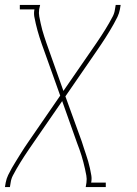

<svg xmlns="http://www.w3.org/2000/svg" viewBox="-33 -550 553 775"><path d="M-13 205 -10 187Q-7 171 0 156.5Q7 142 15 128Q23 114 31.5 100.5Q40 87 48.5 73Q57 59 66 45.5Q75 32 84 19L210 -164L145 -346Q140 -359 135.5 -372.5Q131 -386 126.5 -399.5Q122 -413 118.5 -426.5Q115 -440 111.5 -454Q108 -468 105.5 -482.5Q103 -497 106 -512H47V-530H129L125 -512Q123 -497 125.5 -483.5Q128 -470 131 -456.5Q134 -443 137.5 -429.5Q141 -416 145.5 -403Q150 -390 154 -377.5Q158 -365 163 -352L223 -183L341 -354Q350 -367 358.5 -379.5Q367 -392 375.5 -405Q384 -418 392 -431Q400 -444 407.5 -457Q415 -470 422 -483.5Q429 -497 431 -512L434 -530H454L451 -512Q448 -496 441 -481.5Q434 -467 426 -453Q418 -439 410 -425.5Q402 -412 393 -398Q384 -384 375 -370.5Q366 -357 357 -344L231 -161L297 21Q301 34 305.5 47.5Q310 61 314.5 74.5Q319 88 323 101.5Q327 115 330 129Q333 143 335.5 157.5Q338 172 335 187H394V205H313L316 187Q318 172 315.5 158.5Q313 145 310 131.5Q307 118 303.5 104.5Q300 91 296 78Q292 65 287.5 52.5Q283 40 278 27L218 -142L100 29Q91 42 82.5 54.5Q74 67 65.5 80Q57 93 49 106Q41 119 33.5 132Q26 145 19 158.5Q12 172 10 187L7 205Z"/></svg>

Font: Iosevka Curly Slab ThObl
Style: Regular
Weight: 100
Italic angle: -9°
Monospace: yes
Designer: Belleve Invis
Foundry: Belleve Invis
Version: Version 11.0.0; ttfautohint (v1.8.3)